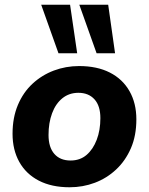

<svg xmlns="http://www.w3.org/2000/svg" viewBox="-20 -780 629 811"><path d="M274 11Q198 11 144 -17Q90 -45 61.5 -96Q33 -147 33 -215Q33 -283 55.5 -336.5Q78 -390 117.5 -426.5Q157 -463 207.5 -482Q258 -501 314 -501Q390 -501 444 -473.5Q498 -446 527 -395Q556 -344 556 -276Q556 -207 533 -154Q510 -101 470.5 -64Q431 -27 380.5 -8Q330 11 274 11ZM278 -102Q318 -102 345.5 -125.5Q373 -149 388.5 -189.5Q404 -230 404 -281Q404 -333 379 -360.5Q354 -388 311 -388Q272 -388 243.5 -365Q215 -342 200 -301.5Q185 -261 185 -210Q185 -158 209.5 -130Q234 -102 278 -102ZM388 -555 315 -760H437L466 -555ZM227 -555 154 -760H276L306 -555Z"/></svg>

Font: Nunito Sans 12pt ExtraLight 12pt ExtraBold
Style: Italic
Weight: 800
Italic angle: -9°
Version: Version 3.101;gftools[0.9.27]